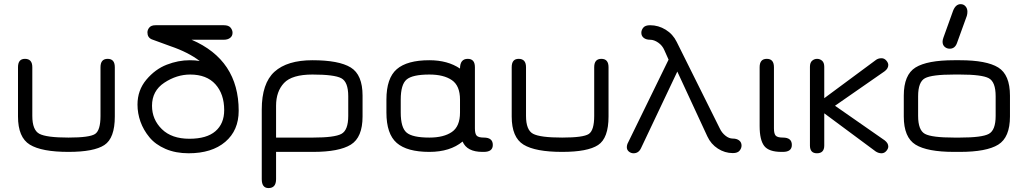

<svg xmlns="http://www.w3.org/2000/svg" viewBox="-20 -746 5040 943"><path d="M316.4 0C399.7 0 458.5 -11.2 492.7 -33.7C526.9 -56.2 543.9 -102.9 543.9 -173.8V-416C543.9 -443.4 532.2 -457 508.8 -457C485.4 -457 473.6 -443.4 473.6 -416V-176.8C473.6 -129.2 464.7 -99.6 446.8 -87.9C428.9 -76.2 385.4 -70.3 316.4 -70.3C244.1 -70.3 196.5 -76.5 173.3 -88.9C150.2 -101.2 138.7 -130.5 138.7 -176.8V-416C138.7 -443.4 126.6 -457 102.5 -457C79.8 -457 68.4 -443.4 68.4 -416V-173.8C68.4 -105.5 87.7 -59.4 126.5 -35.6C165.2 -11.9 228.5 0 316.4 0Z M725.6 -552.7 816.4 -519.5C875.7 -499.3 923.8 -474.9 960.9 -446.3C947.3 -448.9 931 -450.2 912.1 -450.2C874.3 -450.2 836.6 -442.9 798.8 -428.2C761.1 -413.6 727.7 -389 698.7 -354.5C669.8 -320 655.3 -279.3 655.3 -232.4C655.3 -203.8 660.2 -175.8 669.9 -148.4C679.7 -121.1 694.3 -95.5 713.9 -71.8C733.4 -48 759.8 -29 793 -14.6C826.2 -0.3 863.9 6.8 906.2 6.8C982.4 6.8 1042.5 -11.9 1086.4 -49.3C1130.4 -86.8 1152.3 -137.7 1152.3 -202.1C1152.3 -368.2 1075.2 -484.4 920.9 -550.8H1079.1C1092.1 -550.8 1102.5 -553.9 1110.4 -560.1C1118.2 -566.2 1122.1 -574.5 1122.1 -585C1122.1 -594.1 1118.8 -602.5 1112.3 -610.4C1105.8 -618.2 1094.7 -622.1 1079.1 -622.1H744.1C729.8 -622.1 719.6 -618.3 713.4 -610.8C707.2 -603.4 704.1 -595.4 704.1 -586.9C704.1 -570 711.3 -558.6 725.6 -552.7ZM910.2 -64.5C852.2 -64.5 807.1 -80.2 774.9 -111.8C742.7 -143.4 726.6 -181.6 726.6 -226.6C726.6 -275.4 746.7 -313.2 787.1 -339.8C827.5 -366.5 869.8 -379.9 914.1 -379.9C968.1 -379.9 1009.4 -363.9 1038.1 -332C1066.7 -300.1 1081.1 -257.8 1081.1 -205.1C1081.1 -160.8 1066.7 -126.3 1038.1 -101.6C1009.4 -76.8 966.8 -64.5 910.2 -64.5Z M1514.6 -379.9C1586.3 -379.9 1633.5 -373.9 1656.2 -361.8C1679 -349.8 1690.4 -320.3 1690.4 -273.4V-176.8C1690.4 -129.9 1679.2 -100.4 1656.7 -88.4C1634.3 -76.3 1587.9 -70.3 1517.6 -70.3H1335.9V-226.6C1335.9 -273.4 1349 -310.7 1375 -338.4C1401 -366 1447.6 -379.9 1514.6 -379.9ZM1514.6 -450.2C1432 -450.2 1369.8 -431.3 1328.1 -393.6C1286.5 -355.8 1265.6 -293.9 1265.6 -208V133.8C1265.6 163.1 1276.7 177.7 1298.8 177.7C1323.6 177.7 1335.9 163.1 1335.9 133.8V0H1517.6C1602.9 0 1664.7 -11.9 1703.1 -35.6C1741.5 -59.4 1760.7 -105.5 1760.7 -173.8V-276.4C1760.7 -344.7 1741.4 -390.8 1702.6 -414.6C1663.9 -438.3 1601.2 -450.2 1514.6 -450.2Z M2356.4 0C2385.7 0 2400.4 -11.4 2400.4 -34.2C2400.4 -58.3 2385.7 -70.3 2356.4 -70.3C2338.9 -70.3 2327.1 -73.4 2321.3 -79.6C2315.4 -85.8 2312.5 -97.7 2312.5 -115.2V-416C2312.5 -443.4 2300.8 -457 2277.3 -457C2252 -457 2239.3 -441.1 2239.3 -409.2C2198.9 -436.5 2148.8 -450.2 2088.9 -450.2C2016 -450.2 1962.6 -435.5 1928.7 -406.2C1894.9 -377 1877.9 -327.1 1877.9 -256.8V-193.4C1877.9 -123 1894.9 -73.2 1928.7 -43.9C1962.6 -14.6 2016 0 2088.9 0C2156.6 0 2210.9 -16.9 2252 -50.8C2266.3 -16.9 2298.8 0 2349.6 0ZM2088.9 -379.9C2135.7 -379.9 2172.5 -370.8 2199.2 -352.5C2225.9 -334.3 2239.3 -302.4 2239.3 -256.8V-193.4C2239.3 -147.8 2225.9 -115.9 2199.2 -97.7C2172.5 -79.4 2135.7 -70.3 2088.9 -70.3C2033.5 -70.3 1996.3 -78.5 1977.1 -94.7C1957.8 -111 1948.2 -143.9 1948.2 -193.4V-256.8C1948.2 -306.3 1957.8 -339.2 1977.1 -355.5C1996.3 -371.7 2033.5 -379.9 2088.9 -379.9Z M2741.2 0C2824.5 0 2883.3 -11.2 2917.5 -33.7C2951.7 -56.2 2968.8 -102.9 2968.8 -173.8V-416C2968.8 -443.4 2957 -457 2933.6 -457C2910.2 -457 2898.4 -443.4 2898.4 -416V-176.8C2898.4 -129.2 2889.5 -99.6 2871.6 -87.9C2853.7 -76.2 2810.2 -70.3 2741.2 -70.3C2668.9 -70.3 2621.3 -76.5 2598.1 -88.9C2575 -101.2 2563.5 -130.5 2563.5 -176.8V-416C2563.5 -443.4 2551.4 -457 2527.3 -457C2504.6 -457 2493.2 -443.4 2493.2 -416V-173.8C2493.2 -105.5 2512.5 -59.4 2551.3 -35.6C2590 -11.9 2653.3 0 2741.2 0Z M3454.1 -76.2C3465.8 -50.8 3483.1 -30.8 3505.9 -16.1C3528.6 -1.5 3553.1 5.9 3579.1 5.9C3594.7 5.9 3605.8 2 3612.3 -5.9C3618.8 -13.7 3622.1 -22.1 3622.1 -31.2C3622.1 -41.7 3618.2 -50 3610.4 -56.2C3602.5 -62.3 3592.1 -65.4 3579.1 -65.4C3566.7 -65.4 3554.7 -70.1 3543 -79.6C3531.2 -89 3522.1 -100.6 3515.6 -114.3L3303.7 -540C3291.3 -565.4 3273.3 -585.4 3249.5 -600.1C3225.7 -614.7 3200.2 -622.1 3172.9 -622.1C3157.2 -622.1 3146.2 -618.2 3139.6 -610.4C3133.1 -602.5 3129.9 -594.1 3129.9 -585C3129.9 -574.5 3133.8 -566.2 3141.6 -560.1C3149.4 -553.9 3159.8 -550.8 3172.9 -550.8C3185.9 -550.8 3199.2 -546.1 3212.9 -536.6C3226.6 -527.2 3236.7 -514.6 3243.2 -499L3263.7 -453.1L3061.5 -39.1C3059.6 -33.2 3058.6 -28 3058.6 -23.4C3058.6 -14.3 3062 -7 3068.8 -1.5C3075.7 4.1 3083.3 6.8 3091.8 6.8C3108.7 6.8 3121.1 -2 3128.9 -19.5L3306.6 -394.5Z M3825.2 0C3854.5 0 3869.1 -11.4 3869.1 -34.2C3869.1 -58.3 3854.5 -70.3 3825.2 -70.3C3807.6 -70.3 3795.9 -73.4 3790 -79.6C3784.2 -85.8 3781.2 -97.7 3781.2 -115.2V-416C3781.2 -443.4 3769.5 -457 3746.1 -457C3722.7 -457 3710.9 -443.4 3710.9 -416V-127C3710.9 -81.4 3718.4 -48.8 3733.4 -29.3C3748.4 -9.8 3776.7 0 3818.4 0Z M4342.8 -26.4C4342.8 -37.4 4336.9 -47.5 4325.2 -56.6L4081.1 -226.6L4324.2 -395.5C4336.6 -404.6 4342.8 -415 4342.8 -426.8C4342.8 -433.9 4339.5 -441.2 4333 -448.7C4326.5 -456.2 4318.7 -460 4309.6 -460C4297.9 -460 4288.1 -456.7 4280.3 -450.2L4028.3 -263.7V-418C4028.3 -431.6 4024.7 -441.6 4017.6 -447.8C4010.4 -453.9 4002.3 -457 3993.2 -457C3984 -457 3975.9 -453.9 3968.8 -447.8C3961.6 -441.6 3958 -431.6 3958 -418V-31.2C3958 -5.9 3969.4 6.8 3992.2 6.8C4016.3 6.8 4028.3 -5.9 4028.3 -31.2V-189.5L4281.2 -2C4290.4 3.9 4299.8 6.8 4309.6 6.8C4318.7 6.8 4326.5 3.1 4333 -4.4C4339.5 -11.9 4342.8 -19.2 4342.8 -26.4Z M4698.2 -725.6C4682 -725.6 4669.6 -714.8 4661.1 -693.4L4613.3 -560.5C4610.7 -553.4 4609.4 -546.9 4609.4 -541C4609.4 -530.6 4612.8 -522.3 4619.6 -516.1C4626.5 -509.9 4634.8 -506.8 4644.5 -506.8C4662.1 -506.8 4674.2 -516.6 4680.7 -536.1L4728.5 -668C4730.5 -674.5 4731.4 -681.3 4731.4 -688.5C4731.4 -698.9 4728.4 -707.7 4722.2 -714.8C4716 -722 4708 -725.6 4698.2 -725.6ZM4694.3 0C4781.6 0 4844.4 -11.9 4882.8 -35.6C4921.2 -59.4 4940.4 -105.5 4940.4 -173.8V-276.4C4940.4 -344.7 4921.2 -390.8 4882.8 -414.6C4844.4 -438.3 4781.6 -450.2 4694.3 -450.2H4666C4578.1 -450.2 4515 -438.3 4476.6 -414.6C4438.2 -390.8 4418.9 -344.7 4418.9 -276.4V-173.8C4418.9 -105.5 4438.2 -59.4 4476.6 -35.6C4515 -11.9 4578.1 0 4666 0ZM4666 -70.3C4593.1 -70.3 4545.4 -76.3 4522.9 -88.4C4500.5 -100.4 4489.3 -129.9 4489.3 -176.8V-273.4C4489.3 -320.3 4500.5 -349.8 4522.9 -361.8C4545.4 -373.9 4593.1 -379.9 4666 -379.9H4694.3C4766.6 -379.9 4814 -373.9 4836.4 -361.8C4858.9 -349.8 4870.1 -320.3 4870.1 -273.4V-176.8C4870.1 -129.9 4858.9 -100.4 4836.4 -88.4C4814 -76.3 4766.6 -70.3 4694.3 -70.3Z"/></svg>

Font: Jura
Style: DemiBold
Weight: 600
Version: Version 2.5.1